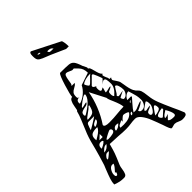

<svg xmlns="http://www.w3.org/2000/svg" viewBox="-254 -965 1081 1081"><g transform="rotate(-45 287.0 -424.5)"><path d="M545 -73Q561 -40 574 -7Q574 5 565.5 9Q557 13 541 13Q532 13 524 10Q516 7 514 6Q500 -1 489 -1Q484 -1 474.5 2Q465 5 461 5Q456 5 450.5 -7.5Q445 -20 437 -45Q434 -52 431.5 -59.5Q429 -67 426 -75Q424 -79 413 -108Q402 -137 385.5 -158Q369 -179 352 -179Q332 -179 314 -176Q307 -175 297.5 -174Q288 -173 275 -173Q247 -173 217 -176Q157 -179 150 -179Q140 -141 133 -121.5Q126 -102 106 -56Q102 -46 100 -30Q97 -9 91.5 2Q86 13 73 13Q55 13 42 10.5Q29 8 7 0Q7 -17 14 -38.5Q21 -60 35 -95L44 -117Q52 -141 60.5 -171Q69 -201 72 -212Q87 -275 100 -309Q107 -328 121 -360Q124 -368 134 -391.5Q144 -415 150 -439L155 -444Q157 -451 160 -470.5Q163 -490 170 -503Q177 -516 188 -516Q188 -532 206.5 -592Q225 -652 235 -660Q287 -660 304.5 -658Q322 -656 332 -644Q342 -632 353 -598L365 -574L364 -565Q370 -565 373.5 -557Q377 -549 381 -533Q385 -516 389.5 -504.5Q394 -493 402 -487Q400 -487 398 -485Q396 -483 395 -482Q395 -475 401 -461Q408 -449 408 -439H421Q419 -437 417 -433Q415 -429 415 -426Q415 -421 427 -405Q439 -387 439 -383L443 -361Q449 -320 458 -302Q466 -287 475 -280Q482 -274 486.5 -263Q491 -252 495 -216Q498 -186 509.5 -156Q521 -126 545 -73ZM191 -465 192 -458Q217 -465 239 -483Q261 -501 273 -525L347 -550Q347 -584 327.5 -603Q308 -622 308 -623L296 -622Q293 -622 279.5 -628.5Q266 -635 260 -635Q251 -635 247 -625Q243 -615 240 -596Q239 -585 236.5 -575Q234 -565 229 -562H254Q250 -555 243.5 -550.5Q237 -546 231 -543Q217 -536 210.5 -527.5Q204 -519 204 -500Q204 -493 206.5 -490Q209 -487 217 -487Q191 -487 191 -465ZM303 -493Q310 -493 330 -515Q342 -529 353 -537Q308 -537 286 -519Q286 -514 292.5 -503.5Q299 -493 303 -493ZM396 -414Q396 -432 393.5 -445Q391 -458 380 -458Q376 -457 370 -453Q364 -449 359 -444L383 -469Q383 -473 372.5 -499Q362 -525 359 -525H353L310 -482L309 -478Q309 -473 315.5 -468.5Q322 -464 328 -463Q323 -462 322 -457Q321 -452 321 -447Q321 -425 331 -425Q334 -425 347 -433Q347 -426 343.5 -416Q340 -406 340 -400Q347 -400 351.5 -401Q356 -402 360 -403Q374 -407 383 -407Q380 -401 370.5 -397.5Q361 -394 356.5 -391Q352 -388 352 -378V-372Q352 -359 359 -352Q396 -383 396 -414ZM193 -423Q177 -420 169.5 -415Q162 -410 162 -395Q162 -393 164.5 -391Q167 -389 168 -389Q250 -437 250 -476H243Q237 -476 210.5 -457Q184 -438 184 -432Q192 -432 204 -435.5Q216 -439 223 -439Q220 -431 213 -428Q206 -425 193 -423ZM273 -469Q265 -421 245.5 -372.5Q226 -324 199 -284L198 -281Q198 -266 235 -266Q254 -266 269 -267Q284 -268 294 -269Q334 -273 354 -273Q354 -291 335 -335Q333 -339 327 -353.5Q321 -368 321 -376ZM182 -386Q173 -380 166 -374Q159 -368 159 -363Q192 -363 204 -372.5Q216 -382 223 -415H217Q206 -402 182 -386ZM372 -338Q374 -334 378 -334Q384 -334 397 -337Q410 -340 415 -340L378 -321L377 -319Q377 -314 381 -308Q385 -302 387 -302Q402 -302 412 -315Q422 -328 422 -343Q422 -357 417 -373Q412 -389 402 -389Q395 -380 378 -352Q370 -344 370 -343ZM130 -309Q139 -314 161.5 -327.5Q184 -341 199 -352H155Q146 -352 141.5 -342.5Q137 -333 134 -323Q131 -313 130 -309ZM192 -334Q188 -332 179 -328Q170 -324 165 -318.5Q160 -313 160 -305Q170 -305 181.5 -313Q193 -321 193 -330ZM415 -185Q432 -185 442 -199.5Q452 -214 452 -231Q452 -249 449 -263Q446 -277 441 -292.5Q436 -308 434 -315Q422 -315 411 -306Q400 -297 395 -284H426V-278Q422 -273 401 -249.5Q380 -226 371 -210L383 -209Q395 -209 415 -219Q435 -228 445 -228Q434 -214 395 -198Q399 -190 403 -187.5Q407 -185 415 -185ZM111 -259 112 -247Q118 -251 131.5 -259Q145 -267 154.5 -276Q164 -285 168 -296H162Q136 -296 123.5 -288.5Q111 -281 111 -259ZM409 -271Q395 -271 395 -259ZM150 -235V-259L124 -235ZM353 -228Q350 -234 338.5 -237.5Q327 -241 321 -241Q315 -241 304 -230.5Q293 -220 291 -216V-228Q275 -221 266.5 -216Q258 -211 258 -201L284 -200Q307 -200 324.5 -206Q342 -212 353 -228ZM217 -223Q217 -229 213.5 -232.5Q210 -236 205 -236Q202 -236 183 -226.5Q164 -217 155 -210Q157 -204 164 -204H170Q186 -204 201.5 -208Q217 -212 217 -223ZM228 -207Q248 -207 267 -228L254 -230Q244 -231 236 -224.5Q228 -218 228 -207ZM137 -216Q135 -223 122 -223Q111 -223 105 -216Q99 -209 99 -198L100 -192Q102 -193 115.5 -199.5Q129 -206 137 -216ZM366 -222Q351 -221 351 -206Q364 -206 366 -222ZM437 -129Q447 -129 458.5 -147Q470 -165 470 -176V-181Q470 -205 461 -205Q460 -204 442.5 -192.5Q425 -181 421 -173Q422 -173 424 -170Q426 -167 430 -167Q436 -169 447 -170.5Q458 -172 463 -173Q458 -165 444 -161Q434 -157 430 -153.5Q426 -150 426 -143Q426 -129 437 -129ZM137 -192H130Q116 -192 94 -167Q119 -167 137 -192ZM119 -154 106 -155Q97 -155 88.5 -145Q80 -135 80 -132L81 -124Q90 -129 102.5 -139.5Q115 -150 119 -154ZM445 -111Q457 -111 473 -116.5Q489 -122 489 -132Q489 -155 480 -155Q476 -155 468 -145Q460 -135 454 -125.5Q448 -116 445 -111ZM469 -75 501 -104V-114Q489 -114 470.5 -108Q452 -102 452 -93Q452 -88 457 -81Q462 -74 467 -74ZM527 -42Q527 -59 507 -93Q505 -91 495.5 -85.5Q486 -80 480 -73.5Q474 -67 474 -61Q487 -61 501 -68L477 -43Q481 -31 513 -31Q527 -31 527 -42ZM87 -86 78 -87Q64 -87 54 -71Q44 -55 44 -40Q44 -33 45.5 -29Q47 -25 53 -25Q58 -25 61 -32.5Q64 -40 64 -43H56Q57 -45 70.5 -59.5Q84 -74 87 -86ZM193 -838Q193 -862 204 -862L207 -861L367 -780Q371 -778 373.5 -762.5Q376 -747 376 -731H355L326 -744Q265 -772 225 -787Q206 -795 199.5 -803.5Q193 -812 193 -833ZM237 -817Q235 -822 231.5 -823Q228 -824 224 -824Q220 -824 219 -824Q221 -819 224 -818Q227 -817 231 -817Q235 -817 237 -817ZM307 -783Q299 -793 292.5 -795Q286 -797 279 -797Q272 -797 270 -797Q272 -787 277.5 -785Q283 -783 293 -783Q303 -783 307 -783Z"/></g></svg>

Font: Cabin Sketch
Style: Regular
Weight: 400
Version: Version 1.100